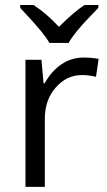

<svg xmlns="http://www.w3.org/2000/svg" viewBox="-20 -731 419 751"><path d="M306.6 -505.9Q339.8 -505.9 365.7 -500.5L355.5 -430.7Q324.7 -437.5 301.3 -437.5Q240.7 -437.5 198 -388.7Q155.3 -339.8 155.3 -266.6V0H79.6V-497.1H142.1L150.4 -404.8H154.3Q181.6 -453.6 220.7 -479.7Q259.8 -505.9 306.6 -505.9ZM59.1 -711.4H111.3Q163.1 -677.7 210.4 -626Q269.5 -684.6 310.5 -711.4H364.7V-700.2L335 -669.4Q269.5 -602.1 248.5 -563H173.3Q163.1 -581.5 139.9 -610.1Q116.7 -638.7 59.1 -700.2Z"/></svg>

Font: Bpm'online Open Sans
Style: Regular
Weight: 400
Foundry: Ascender Corporation
Version: Version 1.10